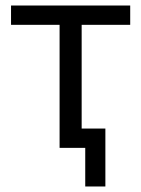

<svg xmlns="http://www.w3.org/2000/svg" viewBox="-20 -536 512 696"><path d="M196 0V-446H20V-516H452V-446H276V-70H362V140H289V0Z"/></svg>

Font: IBM Plex Sans
Style: Regular
Weight: 400
Designer: Mike Abbink, Paul van der Laan, Pieter van Rosmalen
Foundry: Bold Monday
Version: Version 3.201